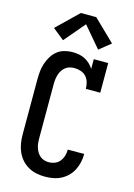

<svg xmlns="http://www.w3.org/2000/svg" viewBox="-144 -1050 787 1131"><g transform="rotate(15 250.0 -485.0)"><path d="M247 8Q221 8 194.5 2.5Q168 -3 144.5 -16.5Q121 -30 103.5 -50.5Q86 -71 75.5 -95.5Q65 -120 61 -146.5Q57 -173 57 -200V-535Q57 -560 59.5 -584.5Q62 -609 70 -632.5Q78 -656 91 -677.5Q104 -699 123.5 -714.5Q143 -730 167.5 -736.5Q192 -743 216 -743Q236 -743 255 -739.5Q274 -736 291 -727.5Q308 -719 322.5 -705.5Q337 -692 347 -676V-735H435V-554H347Q347 -574 341.5 -593.5Q336 -613 323 -627.5Q310 -642 290.5 -648.5Q271 -655 252 -655Q237 -655 223 -651.5Q209 -648 197.5 -639Q186 -630 178 -618Q170 -606 165.5 -592Q161 -578 159 -563.5Q157 -549 157 -535V-200Q157 -186 158.5 -172Q160 -158 164.5 -144.5Q169 -131 176.5 -118.5Q184 -106 195 -97Q206 -88 219.5 -84Q233 -80 247 -80Q266 -80 284 -87Q302 -94 314 -109Q326 -124 331.5 -142.5Q337 -161 337 -180Q337 -180 337 -180.5Q337 -181 337 -181H437Q437 -181 437 -180.5Q437 -180 437 -179Q437 -154 431.5 -129.5Q426 -105 414.5 -82.5Q403 -60 385 -42Q367 -24 344.5 -12.5Q322 -1 297 3.5Q272 8 247 8ZM143 -796 73 -852 203 -978H297L427 -852L357 -796L250 -922Z"/></g></svg>

Font: Iosevka Slab Semibold
Style: Regular
Weight: 600
Monospace: yes
Designer: Belleve Invis
Foundry: Belleve Invis
Version: Version 11.1.1; ttfautohint (v1.8.3)